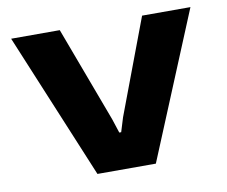

<svg xmlns="http://www.w3.org/2000/svg" viewBox="-65 -616 823 696"><g transform="rotate(-10 347.0 -268.5)"><path d="M240 0 17 -537H196L327 -186L344 -134H351L367 -186L499 -537H677L455 0Z"/></g></svg>

Font: Hubot Sans SemiExpanded
Style: Bold
Weight: 700
Width: 6
Designer: Deni Anggara
Foundry: GitHub, Inc., Subsidiary of Microsoft Corporation
Version: Version 2.000